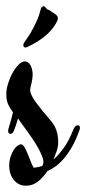

<svg xmlns="http://www.w3.org/2000/svg" viewBox="-28 -587 276 616"><path d="M143.6 -75.7 150.4 -81.5Q160.6 -90.8 176.5 -112.3Q192.4 -133.8 208 -172.9Q213.4 -185.1 221.7 -185.1Q228.5 -185.1 228.5 -177.2Q228.5 -174.3 227.1 -169.9Q215.8 -138.2 202.9 -115.7Q189.9 -93.3 176.3 -77.6Q162.6 -62 149.2 -52.5Q135.7 -43 124 -38.1Q111.3 -19 94.5 -5.1Q77.6 8.8 55.2 8.8Q40.5 8.8 30.3 2.4Q20 -3.9 13.7 -13.2Q7.3 -22.5 4.4 -33.4Q1.5 -44.4 1.5 -53.2Q1.5 -69.8 5.6 -83Q9.8 -96.2 15.6 -105.5Q21.5 -114.7 28.1 -119.4Q34.7 -124 39.1 -124Q44.9 -124 50.8 -114.3Q56.6 -104.5 63.5 -86.9Q73.2 -60.5 80.1 -48.8Q87.4 -49.8 94.2 -51Q101.1 -52.2 107.9 -54.7Q111.3 -61.5 111.3 -66.9Q111.3 -75.7 106.4 -87.6Q101.6 -99.6 94 -113Q86.4 -126.5 77.1 -140.4Q67.9 -154.3 58.8 -166.7Q49.8 -179.2 42 -189.7Q34.2 -200.2 29.8 -207Q26.4 -195.8 23.9 -187.7Q21.5 -179.7 19 -173.8Q15.6 -164.1 12.9 -160.9Q10.3 -157.7 5.9 -157.7Q-2 -157.7 -2 -167Q-2 -170.4 -1 -173.3Q2.9 -186 5.6 -196Q8.3 -206.1 10.3 -212.9Q12.2 -221.2 13.7 -227.1Q5.4 -237.3 -1.2 -250.7Q-7.8 -264.2 -7.8 -285.2Q-7.8 -300.3 -2.2 -318.6Q3.4 -336.9 12.2 -352.8Q21 -368.7 31.5 -379.4Q42 -390.1 51.8 -390.1Q57.6 -390.1 62.3 -386.5Q66.9 -382.8 70.1 -377Q73.2 -371.1 75 -363.5Q76.7 -356 76.7 -348.6Q76.7 -332 70.8 -311Q70.3 -309.1 69.6 -305.4Q68.8 -301.8 68.8 -297.9Q68.8 -283.7 87.4 -258.3Q106 -232.9 133.8 -201.2Q147 -186 152.8 -169.2Q158.7 -152.3 158.7 -130.4Q158.7 -123.5 157.2 -115.5Q155.8 -107.4 153.8 -102.1ZM153.3 -538.1Q157.7 -534.2 157.7 -528.8Q157.7 -525.9 156.5 -522.7Q155.3 -519.5 154.3 -517.1Q149.9 -508.3 142.6 -498.3Q135.3 -488.3 124 -477.8Q112.8 -467.3 96.9 -456.8Q81.1 -446.3 59.1 -436Q56.2 -434.6 53.7 -434.6Q46.9 -434.6 46.9 -442.4Q46.9 -446.3 49.3 -450.2Q51.3 -453.6 57.9 -462.6Q64.5 -471.7 72.5 -485.6Q80.6 -499.5 88.9 -517.6Q97.2 -535.6 102.5 -557.1Q103.5 -562 106.7 -564.5Q109.9 -566.9 112.3 -566.9Q115.7 -566.9 118.2 -563Q122.6 -556.6 127.2 -555.4Q131.8 -554.2 133.8 -552.2Q138.2 -548.3 142.1 -546.4Q146 -544.4 153.3 -538.1Z"/></svg>

Font: Engagement
Style: Regular
Weight: 400
Designer: Astigmatic (AOETI)
Foundry: Astigmatic (AOETI)
Version: Version 1.000